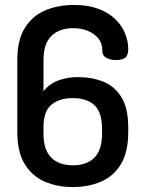

<svg xmlns="http://www.w3.org/2000/svg" viewBox="-20 -751 578 777"><path d="M275 6Q212 6 161 -16Q110 -38 80 -87Q50 -136 50 -217V-508Q50 -589 80.5 -638Q111 -687 163 -709Q215 -731 280 -731Q336 -731 377.5 -715.5Q419 -700 446 -674Q473 -648 486 -616Q499 -584 499 -553Q499 -527 487 -517.5Q475 -508 449 -508Q428 -508 411 -516.5Q394 -525 394 -548Q394 -576 378 -595.5Q362 -615 335.5 -626Q309 -637 277 -637Q220 -637 188 -605.5Q156 -574 156 -508V-382Q181 -413 217.5 -426Q254 -439 295 -439Q352 -439 398 -420.5Q444 -402 471.5 -357.5Q499 -313 499 -235V-217Q499 -136 469.5 -87Q440 -38 389 -16Q338 6 275 6ZM275 -82Q331 -82 362 -113Q393 -144 393 -211V-228Q393 -297 362 -325.5Q331 -354 274 -354Q221 -354 188.5 -327.5Q156 -301 156 -237V-211Q156 -144 187.5 -113Q219 -82 275 -82Z"/></svg>

Font: Dosis SemiBold
Style: Regular
Weight: 600
Designer: EdgarTolentino, PabloImpallari, IginoMarini
Foundry: EdgarTolentino, PabloImpallari, IginoMarini
Version: Version 3.001; ttfautohint (v1.8.2)